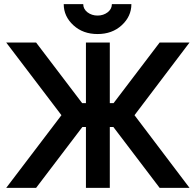

<svg xmlns="http://www.w3.org/2000/svg" viewBox="-20 -905 943 925"><path d="M10 -700 276 -350 10 0H154L420 -350L154 -700ZM893 -700H749L483 -350L749 0H893L628 -350ZM394 -700V-408H330V-293H394V0H509V-293H573V-408H509V-700ZM287 -885Q287 -826 334 -783Q380 -741 450 -741Q520 -741 566 -783Q613 -826 613 -885H519Q519 -862 499 -846Q478 -830 450 -830Q422 -830 401 -846Q381 -862 381 -885Z"/></svg>

Font: Unageo
Style: SemiBold
Weight: 600
Designer: Richard Sepsi
Foundry: Richard Sepsi
Version: Version 2.000